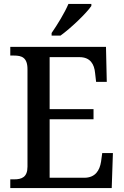

<svg xmlns="http://www.w3.org/2000/svg" viewBox="-20 -951 627 971"><path d="M241 -784V-771H286C339 -809 419 -886 442 -921V-931H326C307 -886 270 -826 241 -784ZM32 0H545L551 -177H497L491 -133C484 -89 462 -52 406 -52H231V-348H453V-399H231V-662H382C437 -662 457 -626 461 -581L466 -537H520L516 -714H32V-670H51C89 -670 119 -661 119 -601V-108C119 -55 90 -44 52 -44H32Z"/></svg>

Font: Noto Serif Hebrew SemiCondensed Medium
Style: Regular
Weight: 500
Width: 4
Designer: Monotype Design Team
Foundry: Monotype Imaging Inc.
Version: Version 2.004